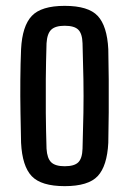

<svg xmlns="http://www.w3.org/2000/svg" viewBox="-20 -628 442 656"><path d="M201 8Q121 8 88.5 -26Q56 -60 52 -140Q51 -186 50 -242.5Q49 -299 49.5 -356Q50 -413 52 -460Q56 -539 88.5 -573.5Q121 -608 201 -608Q282 -608 314 -573.5Q346 -539 350 -460Q351 -414 351.5 -357.5Q352 -301 351.5 -244Q351 -187 350 -140Q346 -61 314 -26.5Q282 8 201 8ZM201 -60Q234 -60 247.5 -73.5Q261 -87 262 -120Q264 -185 265 -242.5Q266 -300 265 -357.5Q264 -415 262 -480Q261 -513 247.5 -526.5Q234 -540 201 -540Q169 -540 155 -526.5Q141 -513 139 -480Q137 -415 136.5 -357.5Q136 -300 136.5 -242.5Q137 -185 139 -120Q141 -87 155 -73.5Q169 -60 201 -60Z"/></svg>

Font: Big Shoulders Display SemiBold
Style: Regular
Weight: 600
Designer: Patric King
Foundry: XO Type Co
Version: Version 1.000; ttfautohint (v1.8.2)